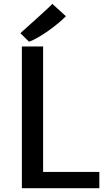

<svg xmlns="http://www.w3.org/2000/svg" viewBox="-20 -987 567 1007"><path d="M132.3 -768.1C188.5 -788.1 280.3 -855.5 325.7 -901.9L254.4 -966.8C252 -960.4 90.3 -815.9 86.9 -813ZM94.7 0H501V-85.4H206.1V-743.2H94.7Z"/></svg>

Font: Merriweather Sans
Style: Regular
Weight: 400
Designer: Eben Sorkin ( eben@eyebytes.com )
Foundry: Eben Sorkin
Version: Version 1.003